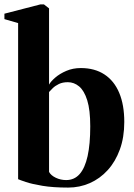

<svg xmlns="http://www.w3.org/2000/svg" viewBox="-25 -838 606 869"><path d="M-5 -751.5V-776L157.5 -818H174L197 -800V-455Q204.5 -469 225 -486.8Q245.5 -504.5 275.2 -517.2Q305 -530 340.5 -530Q403.5 -530 447.5 -501.2Q491.5 -472.5 514.5 -418Q537.5 -363.5 537.5 -286Q537.5 -216.5 517.5 -161.5Q497.5 -106.5 462.5 -68Q427.5 -29.5 381.5 -9.2Q335.5 11 283.5 11Q215 11 167.2 3Q119.5 -5 92 -14.2Q64.5 -23.5 57 -27V-733.5ZM282 -466Q258.5 -466 241.5 -457.8Q224.5 -449.5 213.8 -439Q203 -428.5 197 -421.5V-60Q205.5 -44 227.5 -33.5Q249.5 -23 274.5 -23Q311.5 -23 335.5 -50.2Q359.5 -77.5 371.5 -131.5Q383.5 -185.5 383.5 -266Q383.5 -340.5 369.8 -384.2Q356 -428 333 -447Q310 -466 282 -466Z"/></svg>

Font: Merriweather 120pt
Style: Bold
Weight: 700
Designer: Eben Sorkin
Foundry: Eben Sorkin
Version: Version 2.100